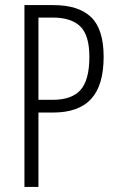

<svg xmlns="http://www.w3.org/2000/svg" viewBox="-20 -800 459 754"><path d="M189 -780Q289 -780 338 -732.5Q387 -685 387 -577Q387 -465 338 -411.5Q289 -358 188 -358H131V-66H76V-780ZM187 -731H131V-408H187Q262 -408 296.5 -447Q331 -486 331 -577Q331 -661 295.5 -696Q260 -731 187 -731Z"/></svg>

Font: Noto Sans Malayalam UI ExtraCondensed Light
Style: Regular
Weight: 300
Width: 2
Designer: Jelle Bosma - Monotype Design Team
Foundry: Monotype Imaging Inc.
Version: Version 2.104; ttfautohint (v1.8.4.7-5d5b)